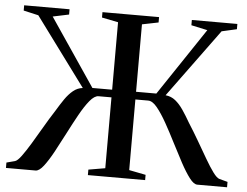

<svg xmlns="http://www.w3.org/2000/svg" viewBox="-52 -808 1123 872"><g transform="rotate(5 509.5 -371.5)"><path d="M5.5 0V-24.5L43.5 -34.5Q55 -37.5 72.5 -61.2Q90 -85 112 -121.2Q134 -157.5 157.8 -198.5Q181.5 -239.5 205.5 -276.5Q224 -307.5 241.2 -332.5Q258.5 -357.5 278 -373.5Q297.5 -389.5 321.5 -392L91.5 -703.5L23.5 -719V-743H230.5V-719L157 -703.5L365 -396H455V-703.5L380.5 -718.5V-743H638.5V-718.5L564 -703.5V-396H656.5L862 -703L788 -719V-743H995.5V-719L927 -703.5L699 -392Q724.5 -389.5 744 -373.8Q763.5 -358 780.5 -333Q797.5 -308 815.5 -276.5Q839.5 -239 863.2 -198.2Q887 -157.5 908 -121.2Q929 -85 946.5 -61.2Q964 -37.5 976 -34.5L1013.5 -24.5V0H878Q861.5 0 841.8 -26Q822 -52 799.8 -93.2Q777.5 -134.5 754.2 -180.5Q731 -226.5 708 -267.5Q685 -308.5 663.5 -334.8Q642 -361 622.5 -361H564V-39L640 -24V0H379V-25L455 -38V-361H396Q377.5 -361 356 -334.8Q334.5 -308.5 311.8 -267.5Q289 -226.5 265.5 -180.5Q242 -134.5 219.5 -93.2Q197 -52 177 -26Q157 0 140.5 0Z"/></g></svg>

Font: Merriweather 120pt
Style: Regular
Weight: 400
Version: Version 2.100